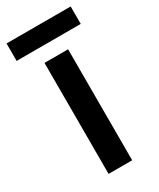

<svg xmlns="http://www.w3.org/2000/svg" viewBox="-195 -750 670 809"><g transform="rotate(-30 140.0 -345.5)"><path d="M0 0ZM196.8 0H82V-540H196.8ZM-15.6 -690.9H296.4V-606H-15.6Z"/></g></svg>

Font: Open Sans Semibold
Style: Regular
Weight: 600
Foundry: Ascender Corporation
Version: Version 1.10; ttfautohint (v1.5.65-e2d9)